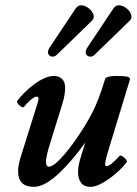

<svg xmlns="http://www.w3.org/2000/svg" viewBox="-20 -710 529 743"><path d="M111 13Q50 13 50 -47Q50 -59 52.5 -72.5Q55 -86 60 -102L127 -316Q130 -327 128.5 -331.5Q127 -336 122 -336Q115 -336 103 -327Q91 -318 72 -296Q69 -293 61.5 -297.5Q54 -302 49 -309Q44 -316 47 -320Q58 -335 74.5 -351.5Q91 -368 111 -383Q131 -398 151 -407Q171 -416 189 -416Q208 -416 220 -404.5Q232 -393 232 -371Q232 -360 230 -344.5Q228 -329 220 -304L176 -162Q167 -134 162.5 -114.5Q158 -95 158 -85Q158 -65 169 -65Q180 -65 196.5 -79Q213 -93 232 -115.5Q251 -138 270 -165Q289 -192 306 -219.5Q323 -247 335 -270Q348 -294 361 -328Q374 -362 387 -405Q389 -410 400 -413Q411 -416 433 -416Q461 -416 472 -413.5Q483 -411 483 -403L396 -117Q388 -90 387 -78.5Q386 -67 392 -67Q399 -67 411 -76Q423 -85 443 -107Q446 -110 454 -105Q462 -100 467.5 -93Q473 -86 470 -82Q458 -66 440.5 -49.5Q423 -33 403.5 -19Q384 -5 365 4Q346 13 330 13Q305 13 293.5 -3Q282 -19 282 -43Q282 -55 284 -68Q286 -81 295 -110L316 -178V-167Q291 -131 264 -99Q237 -67 210.5 -41.5Q184 -16 158.5 -1.5Q133 13 111 13ZM201 -499Q191 -489 180.5 -491Q170 -493 166.5 -502.5Q163 -512 172 -526L272 -676Q282 -691 296.5 -689.5Q311 -688 324 -677.5Q337 -667 341.5 -653.5Q346 -640 336 -630ZM347 -499Q337 -489 326.5 -491Q316 -493 312.5 -502.5Q309 -512 318 -526L418 -676Q428 -691 442.5 -689.5Q457 -688 470 -677.5Q483 -667 487.5 -653.5Q492 -640 482 -630Z"/></svg>

Font: Junicode VF
Style: Italic
Weight: 400
Italic angle: -11°
Designer: Peter S. Baker
Version: Version 2.209